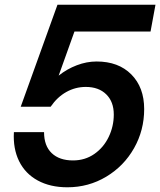

<svg xmlns="http://www.w3.org/2000/svg" viewBox="-20 -783 680 815"><path d="M39 -222H167Q167 -164 199.5 -133Q232 -102 290 -102Q341 -102 380.5 -129.5Q420 -157 441.5 -202Q463 -247 463 -297Q463 -351 431 -382.5Q399 -414 344 -414Q300 -414 261.5 -392.5Q223 -371 195 -330H68L224 -763H640L619 -649H296L229 -462Q264 -490 306 -506Q348 -522 390 -522Q483 -522 537.5 -467Q592 -412 592 -320Q592 -230 549 -154Q506 -78 431 -33Q356 12 266 12Q193 12 140 -17Q87 -46 61 -99Q35 -152 39 -222Z"/></svg>

Font: Open Sauce One SemiBold Italic
Style: Regular
Weight: 600
Italic angle: -10°
Designer: Alfredo Marco Pradil
Foundry: Creative Sauce Fz LLC
Version: Version 1.477